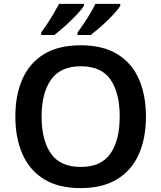

<svg xmlns="http://www.w3.org/2000/svg" viewBox="-20 -958 830 988"><path d="M731 -358Q731 -247 694.5 -164.5Q658 -82 583 -36Q508 10 395 10Q281 10 206.5 -36Q132 -82 95.5 -165Q59 -248 59 -359Q59 -469 95.5 -551.5Q132 -634 206.5 -679.5Q281 -725 396 -725Q509 -725 583.5 -679.5Q658 -634 694.5 -551.5Q731 -469 731 -358ZM194 -358Q194 -237 242 -168Q290 -99 395 -99Q501 -99 548.5 -168Q596 -237 596 -358Q596 -479 549 -548Q502 -617 396 -617Q291 -617 242.5 -548Q194 -479 194 -358ZM599 -928Q591 -915 573.5 -895Q556 -875 533.5 -853Q511 -831 488 -811.5Q465 -792 447 -778H379V-791Q393 -810 410.5 -835.5Q428 -861 444 -888.5Q460 -916 471 -938H599ZM412 -928Q404 -915 386 -895Q368 -875 345.5 -853Q323 -831 300.5 -811.5Q278 -792 260 -778H192V-791Q206 -810 223 -835.5Q240 -861 256 -888.5Q272 -916 284 -938H412Z"/></svg>

Font: Noto Sans Sinhala UI SemiBold
Style: Regular
Weight: 600
Designer: Jelle Bosma - Monotype Design Team
Foundry: Monotype Imaging Inc.
Version: Version 2.006; ttfautohint (v1.8.4.7-5d5b)